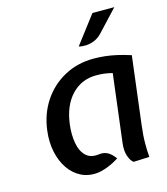

<svg xmlns="http://www.w3.org/2000/svg" viewBox="-111 -827 801 920"><g transform="rotate(-15 289.0 -366.5)"><path d="M261.5 6Q216 11 179.2 -7Q142.5 -25 117.5 -61Q92.5 -97 82 -146Q71.5 -195 78.5 -251.5Q88.5 -332.5 130 -394.8Q171.5 -457 236.5 -492.2Q301.5 -527.5 382 -527.5Q410 -527.5 437.5 -524.5Q465 -521.5 495.5 -514.8Q526 -508 563.5 -496L522.5 -162.5Q516 -111 515.8 -71.8Q515.5 -32.5 518.5 -3.5L440 0Q426.5 -8.5 416.8 -34.8Q407 -61 411.5 -99L453 -437Q431 -442.5 412 -444.8Q393 -447 373.5 -447Q300.5 -447 251.2 -395.5Q202 -344 190.5 -251.5Q184.5 -202 192 -160Q199.5 -118 223.2 -95Q247 -72 289.5 -78Q314 -81 332.5 -70.5Q351 -60 367.5 -36.5Q340.5 -19 312.5 -8Q284.5 3 261.5 6ZM328.5 -602 433.5 -740H542L444 -635Q426.5 -616.5 406 -608Q385.5 -599.5 365.2 -598.5Q345 -597.5 328.5 -602Z"/></g></svg>

Font: Expletus Sans Medium
Style: Italic
Weight: 500
Italic angle: -7°
Version: Version 7.500